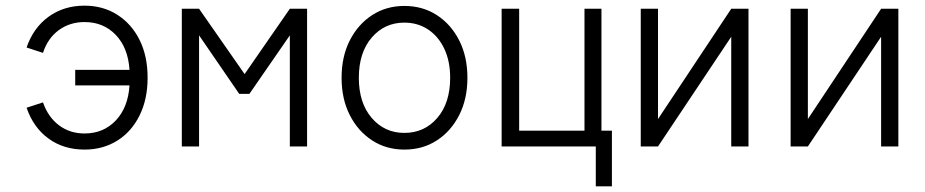

<svg xmlns="http://www.w3.org/2000/svg" viewBox="-20 -518 3272 679"><path d="M279 11Q205 11 151.5 -28Q98 -67 74 -137L132 -156Q150 -104 188.5 -75Q227 -46 279 -46Q346 -46 389.5 -92Q433 -138 438 -216H246V-271H438Q433 -349 389.5 -394.5Q346 -440 279 -440Q227 -440 188 -411.5Q149 -383 132 -331L74 -350Q98 -420 152 -459Q206 -498 279 -498Q344 -498 394.5 -466Q445 -434 473.5 -377Q502 -320 502 -243Q502 -167 473.5 -109.5Q445 -52 394.5 -20.5Q344 11 279 11Z M623 0V-487H684L845 -256L1005 -487H1066V0H1005V-393L862 -186H826L684 -393V0Z M1410 11Q1346 11 1296 -21.5Q1246 -54 1217 -111Q1188 -168 1188 -243Q1188 -318 1217 -375Q1246 -432 1296 -464.5Q1346 -497 1410 -497Q1475 -497 1525 -464.5Q1575 -432 1604 -375Q1633 -318 1633 -243Q1633 -168 1604 -111Q1575 -54 1525 -21.5Q1475 11 1410 11ZM1410 -48Q1481 -48 1526.5 -101Q1572 -154 1572 -243Q1572 -302 1551 -346Q1530 -390 1493.5 -414Q1457 -438 1410 -438Q1340 -438 1294.5 -385Q1249 -332 1249 -243Q1249 -154 1294.5 -101Q1340 -48 1410 -48Z M2087 141V0H1754V-487H1816V-56H2047V-487H2107V-56H2144V141Z M2246 0V-487H2307V-97L2566 -487H2627V0H2566V-388L2307 0Z M2776 0V-487H2837V-97L3096 -487H3157V0H3096V-388L2837 0Z"/></svg>

Font: Zen Kaku Gothic New
Style: Regular
Weight: 400
Designer: Yoshimichi Ohira
Foundry: Positype
Version: Version 1.001